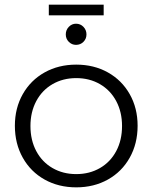

<svg xmlns="http://www.w3.org/2000/svg" viewBox="-20 -804 656 826"><path d="M572 -263Q572 -186 538 -125.5Q504 -65 444 -31.5Q384 2 308 2Q232 2 172 -31.5Q112 -65 78 -125.5Q44 -186 44 -263Q44 -339 78 -399Q112 -459 172 -492.5Q232 -526 308 -526Q384 -526 444 -492.5Q504 -459 538 -399Q572 -339 572 -263ZM111 -262Q111 -201 136 -154Q161 -107 206 -81Q251 -55 308 -55Q365 -55 410 -81Q455 -107 480 -154Q505 -201 505 -262Q505 -322 480 -369Q455 -416 410 -442Q365 -468 308 -468Q251 -468 206 -442Q161 -416 136 -369Q111 -322 111 -262ZM352 -656Q352 -637 339 -624Q326 -611 307 -611Q289 -611 276 -624Q263 -637 263 -656Q263 -675 276 -688.5Q289 -702 307 -702Q326 -702 339 -688.5Q352 -675 352 -656ZM190 -784H426V-738H190Z"/></svg>

Font: Gontserrat Light
Style: Regular
Weight: 300
Designer: Julieta Ulanovsky
Foundry: Julieta Ulanovsky
Version: Version 6.001